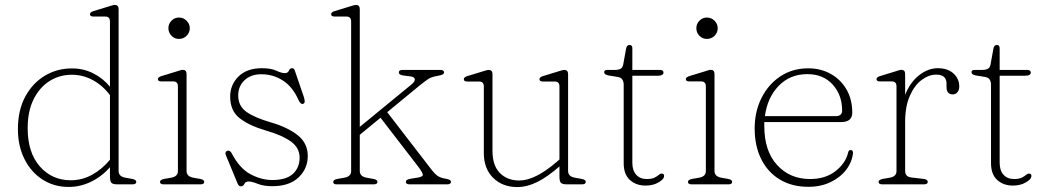

<svg xmlns="http://www.w3.org/2000/svg" viewBox="-20 -746 4236 777"><path d="M52.5 -223.5Q52.5 -300 82.2 -355Q112 -410 161.8 -439.8Q211.5 -469.5 271.5 -469Q316.5 -469.5 356.8 -449.5Q397 -429.5 425 -395V-659Q425 -679 406.5 -679H358.5Q344 -679 344 -688.5Q344 -696.5 358 -701L417 -719Q425.5 -721.5 432.8 -723.8Q440 -726 444.5 -726Q460 -726 460 -709V-54Q460 -32 487 -27L514.5 -22Q531.5 -19 531.5 -10Q531.5 0 516.5 0H455Q437 0 431 -6Q425 -12 425 -32.5V-69Q391 -31 347.8 -10.2Q304.5 10.5 258.5 10.5Q198 10.5 151.5 -19.8Q105 -50 78.8 -102.8Q52.5 -155.5 52.5 -223.5ZM92 -227Q92 -128.5 141.2 -72.5Q190.5 -16.5 266 -16.5Q312 -16.5 352.2 -38.5Q392.5 -60.5 425 -99.5V-361Q395.5 -400.5 355.2 -422Q315 -443.5 271 -443.5Q221 -443.5 180.5 -418Q140 -392.5 116 -344.2Q92 -296 92 -227Z M704 -588.5Q686.5 -588.5 674 -601.2Q661.5 -614 661.5 -632Q661.5 -649.5 674 -662.2Q686.5 -675 704 -675Q722.5 -675 735.2 -662Q748 -649 748 -632Q748 -614 735.2 -601.2Q722.5 -588.5 704 -588.5ZM735 -446.5V-54Q735 -32 762 -27L789.5 -22Q806.5 -19 806.5 -10Q806.5 0 791.5 0H642.5Q627.5 0 627.5 -10Q627.5 -18.5 644.5 -22L673.5 -27Q700 -32 700 -53.5V-396Q700 -416.5 681.5 -416.5H633.5Q619 -416.5 619 -425.5Q619 -433.5 633 -438L692 -456Q700.5 -458.5 707.8 -461Q715 -463.5 719.5 -463.5Q735 -463.5 735 -446.5Z M1037 -445.5Q995.5 -445.5 969.8 -421.5Q944 -397.5 944 -359.5Q944 -317 977.5 -293.2Q1011 -269.5 1077 -250.5Q1144 -231 1184.8 -198.8Q1225.5 -166.5 1225.5 -114.5Q1225.5 -63.5 1188.2 -28Q1151 7.5 1082 7.5Q1046.5 7.5 1023.2 -2Q1000 -11.5 986 -11.5Q973.5 -11.5 969 -1.8Q964.5 8 954.5 8Q946 8 941 -4.5L895.5 -114.5Q887.5 -132 901 -136Q910.5 -138.5 917.5 -126Q949 -65 993.2 -41.2Q1037.5 -17.5 1082 -17.5Q1139 -17.5 1165.8 -42.8Q1192.5 -68 1192.5 -108Q1192.5 -148 1157 -173.5Q1121.5 -199 1055.5 -218Q988.5 -237.5 950 -267.5Q911.5 -297.5 911.5 -355Q911.5 -403 945.2 -436.5Q979 -470 1040 -470Q1076.5 -470 1098 -460Q1119.5 -450 1132.5 -450Q1145 -450 1149.2 -460Q1153.5 -470 1161.5 -470Q1169.5 -470 1172.5 -462L1208.5 -357Q1212 -347.5 1213 -337.8Q1214 -328 1206 -325.5Q1196 -323 1186.5 -344.5Q1163.5 -395.5 1124.2 -420.5Q1085 -445.5 1037 -445.5Z M1341 0Q1328.5 0 1328.5 -10Q1328.5 -18.5 1345.5 -22L1374.5 -27Q1401 -32 1401 -53.5V-659Q1401 -679 1382.5 -679H1334.5Q1320 -679 1320 -688.5Q1320 -696.5 1334 -701L1393 -719Q1401.5 -721.5 1408.8 -723.8Q1416 -726 1420.5 -726Q1436 -726 1436 -709V-232.5L1645.5 -404.5Q1659.5 -416 1658.8 -425.2Q1658 -434.5 1640.5 -437L1615.5 -440Q1602 -442 1598 -445.2Q1594 -448.5 1594 -453Q1594 -463 1609.5 -463H1762Q1777 -463 1777 -453Q1777 -448 1772.2 -445Q1767.5 -442 1751 -439Q1726.5 -435 1713.5 -426.5Q1700.5 -418 1677.5 -399.5L1547 -292L1722 -65Q1739.5 -42 1751.2 -34Q1763 -26 1785.5 -22.5Q1805 -19 1805 -10.5Q1805 0 1790 0H1637.5Q1622.5 0 1622.5 -10Q1622.5 -15 1626.5 -17.8Q1630.5 -20.5 1643.5 -23L1669 -27Q1691.5 -30.5 1691.2 -38.8Q1691 -47 1672.5 -71.5L1520 -269.5L1436 -200.5V-54Q1436 -32 1463 -27L1490.5 -22Q1507.5 -19 1507.5 -10Q1507.5 0 1492.5 0Z M1938 -127V-396Q1938 -416 1919.5 -416H1871.5Q1857 -416 1857 -425.5Q1857 -433.5 1871 -438L1930 -456Q1938.5 -458.5 1945.8 -460.8Q1953 -463 1957.5 -463Q1973 -463 1973 -446V-135.5Q1973 -76 2003 -45.8Q2033 -15.5 2081.5 -15.5Q2145 -15.5 2232.5 -90.5L2244 -100.5V-396Q2244 -416 2225.5 -416H2177.5Q2163 -416 2163 -425.5Q2163 -433.5 2177 -438L2236 -456Q2244.5 -458.5 2251.8 -460.8Q2259 -463 2263.5 -463Q2279 -463 2279 -446V-54Q2279 -32 2306 -27L2333.5 -22Q2350.5 -19 2350.5 -10Q2350.5 0 2335.5 0H2274Q2256 0 2250 -6Q2244 -12 2244 -32.5V-72.5Q2195.5 -30 2154.2 -9.5Q2113 11 2073.5 11Q2013.5 11 1975.8 -26.2Q1938 -63.5 1938 -127Z M2477.5 -435 2443.5 -440.5Q2425 -443.5 2425 -454Q2425 -463 2438 -463H2467Q2482.5 -463 2491 -467.5Q2499.5 -472 2502 -484.5L2513.5 -548Q2516 -564 2527.5 -564Q2539 -564 2539 -551V-463H2650Q2665 -463 2665 -452.5Q2665 -439.5 2641.5 -439.5H2539V-87.5Q2539 -56 2554.8 -38.8Q2570.5 -21.5 2597 -21.5Q2617.5 -21.5 2628.5 -27Q2639.5 -32.5 2645.5 -38Q2651.5 -43.5 2657.5 -43.5Q2670 -43.5 2667 -30Q2665 -19.5 2643.8 -7.2Q2622.5 5 2592.5 5Q2554 5 2529 -17.8Q2504 -40.5 2504 -86V-403Q2504 -416 2498.2 -424.5Q2492.5 -433 2477.5 -435Z M2840.5 -588.5Q2823 -588.5 2810.5 -601.2Q2798 -614 2798 -632Q2798 -649.5 2810.5 -662.2Q2823 -675 2840.5 -675Q2859 -675 2871.8 -662Q2884.5 -649 2884.5 -632Q2884.5 -614 2871.8 -601.2Q2859 -588.5 2840.5 -588.5ZM2871.5 -446.5V-54Q2871.5 -32 2898.5 -27L2926 -22Q2943 -19 2943 -10Q2943 0 2928 0H2779Q2764 0 2764 -10Q2764 -18.5 2781 -22L2810 -27Q2836.5 -32 2836.5 -53.5V-396Q2836.5 -416.5 2818 -416.5H2770Q2755.5 -416.5 2755.5 -425.5Q2755.5 -433.5 2769.5 -438L2828.5 -456Q2837 -458.5 2844.2 -461Q2851.5 -463.5 2856 -463.5Q2871.5 -463.5 2871.5 -446.5Z M3429 -290Q3429 -252 3383.5 -252H3073Q3073 -244 3073 -236.5Q3073 -134.5 3125 -78Q3177 -21.5 3258 -21.5Q3320.5 -21.5 3361.2 -53.5Q3402 -85.5 3412 -127.5Q3414 -139 3422.5 -139Q3432 -139 3432 -126.5Q3428 -89.5 3404 -58.5Q3380 -27.5 3340.8 -8.8Q3301.5 10 3252 10Q3184.5 10 3135.8 -19.5Q3087 -49 3060.5 -102.2Q3034 -155.5 3034 -226Q3034 -294 3061.5 -349.2Q3089 -404.5 3138 -437Q3187 -469.5 3251 -469.5Q3301.5 -469.5 3341.8 -447Q3382 -424.5 3405.5 -384.2Q3429 -344 3429 -290ZM3247 -446Q3177.5 -446 3131.5 -398.8Q3085.5 -351.5 3075.5 -276H3361.5Q3388 -276 3388 -298.5Q3388 -361.5 3349.8 -403.8Q3311.5 -446 3247 -446Z M3643 -446.5V-362.5Q3663.5 -413.5 3699.8 -441.8Q3736 -470 3775 -470Q3815 -470 3838.5 -448.8Q3862 -427.5 3862 -396Q3862 -382 3854.8 -373Q3847.5 -364 3836 -364Q3810.5 -364 3810.5 -394V-407.5Q3810.5 -444 3769 -444Q3738.5 -444 3709.5 -422.2Q3680.5 -400.5 3661.8 -357.8Q3643 -315 3643 -252.5V-54Q3643 -30 3670 -27.5L3717 -22Q3734.5 -20 3734.5 -10Q3734.5 0 3719 0H3550.5Q3535.5 0 3535.5 -10Q3535.5 -18.5 3552.5 -22L3581.5 -27Q3608 -32 3608 -53.5V-396Q3608 -416.5 3589.5 -416.5H3541.5Q3527 -416.5 3527 -425.5Q3527 -433.5 3541 -438L3600 -456Q3608.5 -458.5 3615.8 -461Q3623 -463.5 3627.5 -463.5Q3643 -463.5 3643 -446.5Z M3964 -435 3930 -440.5Q3911.5 -443.5 3911.5 -454Q3911.5 -463 3924.5 -463H3953.5Q3969 -463 3977.5 -467.5Q3986 -472 3988.5 -484.5L4000 -548Q4002.5 -564 4014 -564Q4025.5 -564 4025.5 -551V-463H4136.5Q4151.5 -463 4151.5 -452.5Q4151.5 -439.5 4128 -439.5H4025.5V-87.5Q4025.5 -56 4041.2 -38.8Q4057 -21.5 4083.5 -21.5Q4104 -21.5 4115 -27Q4126 -32.5 4132 -38Q4138 -43.5 4144 -43.5Q4156.5 -43.5 4153.5 -30Q4151.5 -19.5 4130.2 -7.2Q4109 5 4079 5Q4040.5 5 4015.5 -17.8Q3990.5 -40.5 3990.5 -86V-403Q3990.5 -416 3984.8 -424.5Q3979 -433 3964 -435Z"/></svg>

Font: Fraunces 9pt S050 Thin
Style: Regular
Weight: 100
Version: Version 1.000; ttfautohint (v1.8.3)